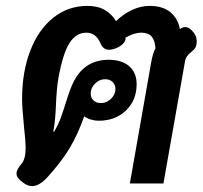

<svg xmlns="http://www.w3.org/2000/svg" viewBox="-20 -623 688 652"><path d="M494 -415Q500 -445 508 -459Q506 -486 495 -499Q484 -512 460 -512Q435 -512 406 -495Q408 -487 400 -477Q392 -467 376 -460Q361 -454 349 -454Q331 -454 321 -476Q306 -512 273 -512Q238 -512 215.5 -476Q193 -440 178 -356Q172 -319 170 -266Q168 -213 161 -176H164Q179 -202 187 -224.5Q195 -247 205 -279Q220 -328 233 -351Q271 -420 349 -420Q394 -420 419 -398Q444 -376 444 -337Q444 -283 408 -248Q372 -213 315 -213Q302 -213 288.5 -217Q275 -221 266 -228Q244 -166 216.5 -120Q189 -74 140 -20Q113 9 89 9Q73 9 57 -4Q36 -19 36 -34Q36 -47 54 -68Q67 -84 67 -120Q67 -145 62 -187Q55 -257 55 -287Q55 -378 82.5 -450Q110 -522 160.5 -562.5Q211 -603 277 -603Q312 -603 336 -589Q360 -575 374 -551Q398 -575 428 -589Q458 -603 488 -603Q532 -603 558 -582Q584 -561 591 -524Q599 -531 610 -531Q621 -531 632 -519Q648 -503 648 -483Q648 -469 643.5 -461.5Q639 -454 629 -446Q620 -439 615 -432Q610 -425 608 -413L535 0H421ZM372 -321Q372 -335 362.5 -344.5Q353 -354 337 -354Q318 -354 303 -339.5Q288 -325 288 -305Q288 -291 297.5 -282Q307 -273 323 -273Q342 -273 357 -287.5Q372 -302 372 -321Z"/></svg>

Font: Niramit SemiBold
Style: Italic
Weight: 600
Italic angle: -10°
Designer: Katatrad Aksorn Co.,Ltd.
Foundry: Cadson Demak Co.,Ltd.
Version: Version 1.001; ttfautohint (v1.6)